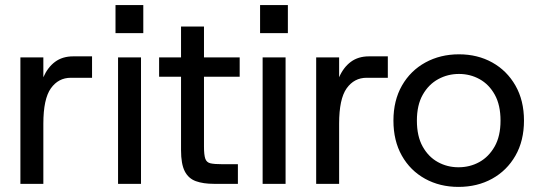

<svg xmlns="http://www.w3.org/2000/svg" viewBox="-20 -721 2107 753"><path d="M60 0V-496H150V-418Q167 -457 196 -478.5Q225 -500 267 -500H341V-416H258Q209 -416 179.5 -374.5Q150 -333 150 -236V0Z M433 -591V-701H542V-591ZM443 0V-496H533V0Z M819 0Q777 0 748 -10.5Q719 -21 704.5 -49.5Q690 -78 690 -132V-420H604V-496H690V-617H780V-496H920V-420H780V-146Q780 -114 785 -99Q790 -84 805.5 -80.5Q821 -77 852 -77H913V0Z M1000 -591V-701H1109V-591ZM1010 0V-496H1100V0Z M1220 0V-496H1310V-418Q1327 -457 1356 -478.5Q1385 -500 1427 -500H1501V-416H1418Q1369 -416 1339.5 -374.5Q1310 -333 1310 -236V0Z M1778 12Q1705 12 1647 -20Q1589 -52 1556 -110.5Q1523 -169 1523 -248Q1523 -327 1556.5 -385.5Q1590 -444 1648.5 -476Q1707 -508 1780 -508Q1853 -508 1910.5 -476Q1968 -444 2001.5 -385.5Q2035 -327 2035 -248Q2035 -169 2001.5 -110.5Q1968 -52 1910 -20Q1852 12 1778 12ZM1778 -65Q1823 -65 1860 -85.5Q1897 -106 1920 -146.5Q1943 -187 1943 -248Q1943 -309 1920.5 -349.5Q1898 -390 1861 -410.5Q1824 -431 1780 -431Q1736 -431 1698.5 -410.5Q1661 -390 1638 -349.5Q1615 -309 1615 -248Q1615 -187 1637.5 -146.5Q1660 -106 1697 -85.5Q1734 -65 1778 -65Z"/></svg>

Font: HostGroteskRegular
Style: Regular
Weight: 400
Designer: Doukan Karapınar based on Poppins by Indian Type Foundry, Jonny Pinhorn
Foundry: Element Type
Version: Version 1.001; ttfautohint (v1.8.4.7-5d5b)